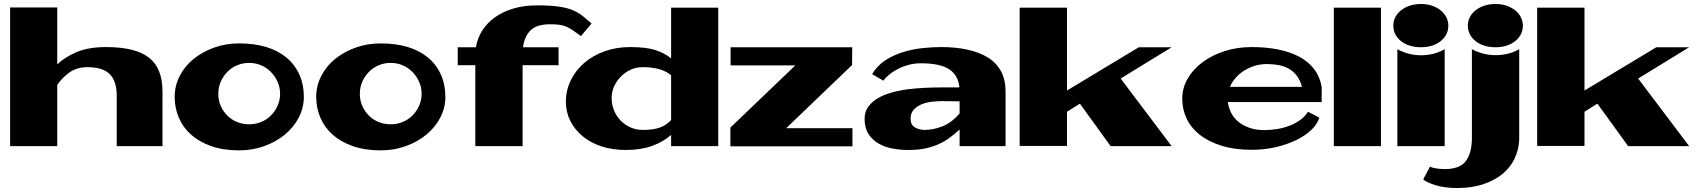

<svg xmlns="http://www.w3.org/2000/svg" viewBox="-20 -739 8585 971"><path d="M31.2 -701.2H269.5V-413.1Q307.6 -450.2 367.7 -475.6Q427.7 -501 516.6 -501Q664.1 -501 732.9 -447.8Q801.8 -394.5 801.8 -276.4V0H570.3V-255.9Q570.3 -329.1 534.7 -364.3Q499 -399.4 422.9 -399.4Q368.2 -399.4 330.6 -372.1Q293 -344.7 269.5 -309.6V0H31.2Z M1189.5 -519.5Q1265.6 -519.5 1325.7 -501.5Q1385.7 -483.4 1428.2 -448.2Q1470.7 -413.1 1493.7 -362.3Q1516.6 -311.5 1516.6 -249Q1516.6 -193.4 1490.7 -144Q1464.8 -94.7 1420.4 -58.1Q1376 -21.5 1316.4 0Q1256.8 21.5 1189.5 21.5Q1109.4 21.5 1048.3 0Q987.3 -21.5 946.3 -58.1Q905.3 -94.7 884.3 -144Q863.3 -193.4 863.3 -249Q863.3 -304.7 888.7 -354.5Q914.1 -404.3 958.5 -440.4Q1002.9 -476.6 1062 -498Q1121.1 -519.5 1189.5 -519.5ZM1240.2 -110.4Q1272.5 -110.4 1300.8 -122.1Q1329.1 -133.8 1350.1 -154.8Q1371.1 -175.8 1383.8 -204.1Q1396.5 -232.4 1396.5 -264.6Q1396.5 -296.9 1383.8 -325.2Q1371.1 -353.5 1350.1 -375Q1329.1 -396.5 1300.8 -408.7Q1272.5 -420.9 1240.2 -420.9Q1207 -420.9 1178.7 -408.7Q1150.4 -396.5 1129.4 -375Q1108.4 -353.5 1096.2 -325.2Q1084 -296.9 1084 -264.6Q1084 -231.4 1096.2 -203.6Q1108.4 -175.8 1129.4 -154.8Q1150.4 -133.8 1178.7 -122.1Q1207 -110.4 1240.2 -110.4Z M1905.3 -519.5Q1981.4 -519.5 2041.5 -501.5Q2101.6 -483.4 2144 -448.2Q2186.5 -413.1 2209.5 -362.3Q2232.4 -311.5 2232.4 -249Q2232.4 -193.4 2206.5 -144Q2180.7 -94.7 2136.2 -58.1Q2091.8 -21.5 2032.2 0Q1972.7 21.5 1905.3 21.5Q1825.2 21.5 1764.2 0Q1703.1 -21.5 1662.1 -58.1Q1621.1 -94.7 1600.1 -144Q1579.1 -193.4 1579.1 -249Q1579.1 -304.7 1604.5 -354.5Q1629.9 -404.3 1674.3 -440.4Q1718.8 -476.6 1777.8 -498Q1836.9 -519.5 1905.3 -519.5ZM1956.1 -110.4Q1988.3 -110.4 2016.6 -122.1Q2044.9 -133.8 2065.9 -154.8Q2086.9 -175.8 2099.6 -204.1Q2112.3 -232.4 2112.3 -264.6Q2112.3 -296.9 2099.6 -325.2Q2086.9 -353.5 2065.9 -375Q2044.9 -396.5 2016.6 -408.7Q1988.3 -420.9 1956.1 -420.9Q1922.9 -420.9 1894.5 -408.7Q1866.2 -396.5 1845.2 -375Q1824.2 -353.5 1812 -325.2Q1799.8 -296.9 1799.8 -264.6Q1799.8 -231.4 1812 -203.6Q1824.2 -175.8 1845.2 -154.8Q1866.2 -133.8 1894.5 -122.1Q1922.9 -110.4 1956.1 -110.4Z M2294.9 -500H2386.7Q2394.5 -545.9 2418.9 -584.5Q2443.4 -623 2482.9 -651.4Q2522.5 -679.7 2576.2 -695.8Q2629.9 -711.9 2695.3 -711.9Q2763.7 -711.9 2806.6 -705.6Q2849.6 -699.2 2877.9 -687Q2906.2 -674.8 2926.8 -658.2L2971.7 -620.1L2918 -556.6Q2894.5 -574.2 2877 -585.9Q2859.4 -597.7 2843.3 -604.5Q2827.1 -611.3 2808.1 -613.8Q2789.1 -616.2 2761.7 -616.2Q2695.3 -616.2 2664.1 -586.4Q2632.8 -556.6 2625 -500H2804.7V-409.2H2623V0H2383.8V-409.2H2294.9Z M2841.8 -223.6Q2841.8 -281.2 2866.2 -332Q2890.6 -382.8 2934.1 -420.4Q2977.5 -458 3037.1 -479.5Q3096.7 -501 3167 -501Q3247.1 -501 3294.4 -485.8Q3341.8 -470.7 3374 -443.4V-700.2H3612.3V0H3374V-56.6Q3335.9 -22.5 3278.8 -1.5Q3221.7 19.5 3146.5 19.5Q3078.1 19.5 3022.5 1.5Q2966.8 -16.6 2926.8 -49.8Q2886.7 -83 2864.3 -127.4Q2841.8 -171.9 2841.8 -223.6ZM3230.5 -399.4Q3197.3 -399.4 3168.9 -386.2Q3140.6 -373 3119.1 -351.1Q3097.7 -329.1 3085.4 -301.3Q3073.2 -273.4 3073.2 -243.2Q3073.2 -210 3085 -181.2Q3096.7 -152.3 3117.7 -130.4Q3138.7 -108.4 3167.5 -95.2Q3196.3 -82 3230.5 -82Q3285.2 -82 3317.9 -94.2Q3350.6 -106.4 3374 -131.8V-358.4Q3326.2 -399.4 3230.5 -399.4Z M4289.1 -408.2H4287.1L3956.1 -90.8H4291V1H3673.8V-93.8L4002 -408.2H3674.8V-500H4290L4289.1 -409.2Z M4833 0V-84Q4807.6 -60.5 4782.2 -42Q4756.8 -23.4 4726.6 -9.8Q4696.3 3.9 4659.2 11.7Q4622.1 19.5 4574.2 19.5Q4533.2 19.5 4493.7 12.2Q4454.1 4.9 4422.9 -13.2Q4391.6 -31.2 4372.1 -61.5Q4352.5 -91.8 4352.5 -137.7Q4352.5 -173.8 4371.1 -199.2Q4389.6 -224.6 4419.4 -242.2Q4449.2 -259.8 4489.3 -271Q4529.3 -282.2 4572.3 -287.6Q4615.2 -293 4658.7 -294.9Q4702.1 -296.9 4739.3 -296.9H4832Q4826.2 -358.4 4780.3 -388.7Q4734.4 -418.9 4636.7 -418.9Q4603.5 -418.9 4573.7 -410.6Q4543.9 -402.3 4519.5 -389.6Q4495.1 -377 4476.6 -361.3Q4458 -345.7 4447.3 -331.1L4390.6 -364.3Q4417 -408.2 4459 -435.1Q4501 -461.9 4550.3 -476.6Q4599.6 -491.2 4649.4 -496.1Q4699.2 -501 4740.2 -501Q4813.5 -501 4873.5 -487.8Q4933.6 -474.6 4976.6 -447.8Q5019.5 -420.9 5042.5 -378.4Q5065.4 -335.9 5065.4 -276.4V0ZM4739.3 -227.5Q4720.7 -227.5 4693.8 -224.6Q4667 -221.7 4643.1 -212.4Q4619.1 -203.1 4602.1 -185.5Q4585 -168 4585 -137.7Q4585 -108.4 4606.4 -95.2Q4627.9 -82 4657.2 -82Q4699.2 -82 4745.1 -99.6Q4791 -117.2 4833 -165V-226.6Q4808.6 -226.6 4785.6 -227.1Q4762.7 -227.5 4739.3 -227.5Z M5136.7 -1V-700.2H5376V-281.2L5739.3 -500H5905.3L5647.5 -341.8L5905.3 0H5596.7L5441.4 -214.8L5376 -173.8V-1Z M6374 -81.1Q6408.2 -81.1 6441.9 -86.9Q6475.6 -92.8 6504.9 -104.5Q6534.2 -116.2 6557.6 -133.8Q6581.1 -151.4 6594.7 -173.8L6652.3 -144.5Q6642.6 -111.3 6611.8 -82Q6581.1 -52.7 6534.7 -30.3Q6488.3 -7.8 6431.2 5.4Q6374 18.6 6310.5 18.6Q6223.6 18.6 6157.7 -2Q6091.8 -22.5 6047.9 -57.1Q6003.9 -91.8 5981.4 -138.7Q5959 -185.5 5959 -240.2Q5959 -293.9 5986.3 -341.3Q6013.7 -388.7 6061.5 -424.3Q6109.4 -460 6173.3 -480.5Q6237.3 -501 6310.5 -501Q6382.8 -501 6443.8 -488.8Q6504.9 -476.6 6551.3 -451.7Q6597.7 -426.8 6626.5 -388.7Q6655.3 -350.6 6664.1 -299.8V-222.7H6189.5Q6193.4 -194.3 6206.1 -168.9Q6218.8 -143.6 6241.2 -124.5Q6263.7 -105.5 6296.9 -93.3Q6330.1 -81.1 6374 -81.1ZM6386.7 -415Q6353.5 -415 6324.2 -405.8Q6294.9 -396.5 6270.5 -380.9Q6246.1 -365.2 6228 -344.2Q6210 -323.2 6200.2 -299.8H6564.5Q6555.7 -333 6538.6 -355.5Q6521.5 -377.9 6498.5 -391.1Q6475.6 -404.3 6447.3 -409.7Q6418.9 -415 6386.7 -415Z M6725.6 -700.2H6963.9V0H6725.6Z M7046.9 -490.2Q7103.5 -459 7168.5 -459.5Q7233.4 -460 7286.1 -490.2V0H7046.9ZM7026.4 -609.4Q7026.4 -631.8 7036.1 -651.4Q7045.9 -670.9 7064.5 -686Q7083 -701.2 7108.9 -710Q7134.8 -718.8 7166 -718.8Q7197.3 -718.8 7222.7 -710Q7248 -701.2 7266.6 -686Q7285.2 -670.9 7294.9 -650.9Q7304.7 -630.9 7304.7 -609.4Q7304.7 -585.9 7294.9 -566.4Q7285.2 -546.9 7266.6 -531.7Q7248 -516.6 7222.7 -508.3Q7197.3 -500 7166 -500Q7134.8 -500 7108.9 -508.3Q7083 -516.6 7064.5 -531.7Q7045.9 -546.9 7036.1 -566.4Q7026.4 -585.9 7026.4 -609.4Z M7211.9 103.5Q7221.7 109.4 7244.1 112.8Q7266.6 116.2 7285.2 116.2Q7360.4 116.2 7391.1 78.1Q7421.9 40 7423.8 -34.2V-490.2Q7451.2 -475.6 7481.4 -467.8Q7511.7 -460 7543.5 -460Q7575.2 -460 7605.5 -467.3Q7635.7 -474.6 7663.1 -490.2V-33.2Q7661.1 18.6 7639.2 64Q7617.2 109.4 7576.7 142.1Q7536.1 174.8 7479 193.4Q7421.9 211.9 7350.6 211.9Q7287.1 211.9 7240.7 197.8Q7194.3 183.6 7177.7 168ZM7403.3 -609.4Q7403.3 -631.8 7413.1 -651.4Q7422.9 -670.9 7441.4 -686Q7460 -701.2 7485.8 -710Q7511.7 -718.8 7543 -718.8Q7574.2 -718.8 7599.6 -710Q7625 -701.2 7643.6 -686Q7662.1 -670.9 7671.9 -650.9Q7681.6 -630.9 7681.6 -609.4Q7681.6 -585.9 7671.9 -566.4Q7662.1 -546.9 7643.6 -531.7Q7625 -516.6 7599.6 -508.3Q7574.2 -500 7543 -500Q7511.7 -500 7485.8 -508.3Q7460 -516.6 7441.4 -531.7Q7422.9 -546.9 7413.1 -566.4Q7403.3 -585.9 7403.3 -609.4Z M7753.9 -1V-700.2H7993.2V-281.2L8356.4 -500H8522.5L8264.6 -341.8L8522.5 0H8213.9L8058.6 -214.8L7993.2 -173.8V-1Z"/></svg>

Font: Polsku
Style: Regular
Weight: 400
Designer: Sebastien Sanfilippo
Version: Version 1.1